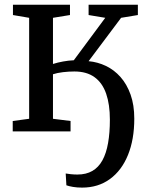

<svg xmlns="http://www.w3.org/2000/svg" viewBox="-20 -568 652 830"><path d="M335 243Q313 243 295.5 240Q278 237 267 233L264 182Q271.5 183.5 286 185Q300.5 186.5 314.5 186.5Q352.5 186.5 379.2 171Q406 155.5 422.8 125Q439.5 94.5 447.2 50.2Q455 6 455 -50.5Q455 -116.5 438.8 -163.2Q422.5 -210 388.5 -234.5Q354.5 -259 301.5 -259Q277 -259 252 -256Q227 -253 209 -247V-54.5L285 -45V0H35V-45L106 -54.5V-491L36 -503V-547.5H282.5V-503L209 -491V-291.5Q229.5 -298 252.8 -302.2Q276 -306.5 299 -307.5L435 -491L363 -503V-547.5H576V-503L503.5 -491L363 -303.5Q402 -300 437.8 -283Q473.5 -266 501 -235Q528.5 -204 544.5 -159Q560.5 -114 560.5 -55Q560.5 35 533.2 102Q506 169 455.2 206Q404.5 243 335 243Z"/></svg>

Font: Merriweather 36pt
Style: Regular
Weight: 400
Designer: Eben Sorkin
Foundry: Eben Sorkin
Version: Version 2.100